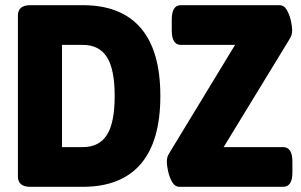

<svg xmlns="http://www.w3.org/2000/svg" viewBox="-20 -720 1161 740"><path d="M97 0Q49 0 49 -40V-660Q49 -700 97 -700H299Q447 -700 522.5 -612Q598 -524 598 -350Q598 -176 522.5 -88Q447 0 299 0ZM219 -153H299Q362 -153 392 -200Q422 -247 422 -350Q422 -453 392 -500Q362 -547 299 -547H219ZM672 0Q654 0 643.5 -18.5Q633 -37 628 -59.5Q623 -82 623 -96Q623 -103 624.5 -111.5Q626 -120 635 -134L886 -547H677Q642 -547 642 -603V-645Q642 -700 677 -700H1057Q1075 -700 1085.5 -681.5Q1096 -663 1101 -640.5Q1106 -618 1106 -604Q1106 -594 1104 -586.5Q1102 -579 1094 -566L842 -153H1071Q1107 -153 1107 -97V-55Q1107 0 1071 0Z"/></svg>

Font: Asap Semi Condensed ExtraBold
Style: Regular
Weight: 800
Width: 4
Designer: Pablo Cosgaya
Foundry: Omnibus-Type
Version: Version 3.001; ttfautohint (v1.8.4.7-5d5b)